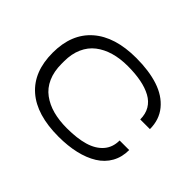

<svg xmlns="http://www.w3.org/2000/svg" viewBox="-140 -959 1232 1232"><g transform="rotate(45 476.5 -343.0)"><path d="M490.2 12.2Q291.5 12.2 187.3 -78.9Q83 -169.9 83 -342.8Q83 -513.2 188.2 -605.7Q293.5 -698.2 486.8 -698.2Q602.5 -698.2 687.7 -670.2Q772.9 -642.1 822 -582.5Q871.1 -522.9 871.1 -437H783.2Q783.2 -486.3 762 -522.5Q740.7 -558.6 700.7 -580.3Q660.6 -602.1 606.9 -612.5Q553.2 -623 484.9 -623Q416 -623 359.6 -606.7Q303.2 -590.3 261.5 -558.1Q219.7 -525.9 196.8 -474.4Q173.8 -422.9 173.8 -356V-332Q173.8 -262.7 197 -210.4Q220.2 -158.2 263.2 -126.5Q306.2 -94.7 362.8 -79.3Q419.4 -64 490.2 -64Q582 -64 646.7 -82.8Q711.4 -101.6 748.3 -143.3Q785.2 -185.1 785.2 -248H872.1Q872.1 -183.6 844 -133.5Q815.9 -83.5 764.6 -51.8Q713.4 -20 644 -3.9Q574.7 12.2 490.2 12.2Z"/></g></svg>

Font: Archivo Expanded Light
Style: Regular
Weight: 300
Width: 7
Designer: Hector Gatti
Foundry: Omnibus-Type
Version: Version 2.001